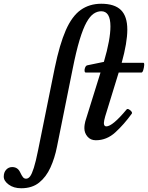

<svg xmlns="http://www.w3.org/2000/svg" viewBox="-186 -735 789 1024"><path d="M-73 269Q-113 269 -139.5 249.5Q-166 230 -166 207Q-166 184 -153 170Q-140 156 -121 156Q-92 156 -79 183Q-70 202 -63.5 210Q-57 218 -47 218Q-35 218 -25.5 205.5Q-16 193 -5.5 160Q5 127 17 67L106 -373Q132 -499 165 -574Q198 -649 244.5 -682Q291 -715 354 -715Q425 -715 459 -681.5Q493 -648 493 -577Q493 -508 463 -400H579Q584 -400 583 -387Q582 -374 578 -361Q574 -348 568 -348H447L375 -114Q372 -103 370 -94Q368 -85 368 -79Q368 -61 381 -61Q414 -61 489 -151Q493 -156 501 -152Q509 -148 514.5 -141Q520 -134 517 -129Q475 -71 429 -29Q383 13 325 13Q297 13 280.5 -6.5Q264 -26 264 -51Q264 -62 265.5 -71Q267 -80 269 -88L350 -348H272Q266 -348 265 -357Q264 -366 268.5 -376Q273 -386 281 -387L368 -405Q386 -466 394.5 -513Q403 -560 403 -594Q403 -675 354 -675Q333 -675 313.5 -662Q294 -649 275.5 -616Q257 -583 238.5 -522Q220 -461 201 -365L118 47Q106 108 83 158.5Q60 209 22.5 239Q-15 269 -73 269Z"/></svg>

Font: Junicode
Style: Bold Italic
Weight: 700
Italic angle: -11°
Designer: Peter S. Baker
Version: Version 2.100; ttfautohint (v1.8.4)